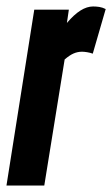

<svg xmlns="http://www.w3.org/2000/svg" viewBox="-36 -574 347 594"><path d="M177 -544 171 -503Q193 -529 213 -541.5Q233 -554 252 -554Q262 -554 271.5 -552.5Q281 -551 291 -546L251 -408Q243 -411 233.5 -412.5Q224 -414 218 -414Q204 -414 191.5 -408.5Q179 -403 164 -390L101 0H-16L70 -544Z"/></svg>

Font: Georama ExtraCondensed
Style: Bold Italic
Weight: 700
Width: 2
Italic angle: -9°
Designer: Jean-Baptiste Levee
Foundry: Production Type
Version: Version 1.000